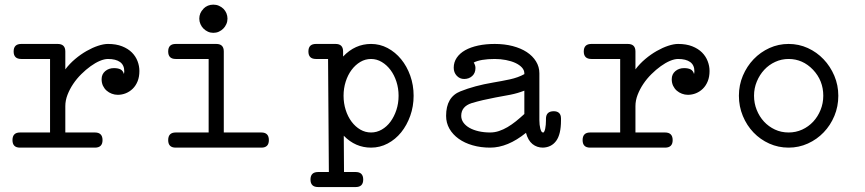

<svg xmlns="http://www.w3.org/2000/svg" viewBox="-20 -607 3652 811"><path d="M69.8 -357.9Q37.6 -357.9 37.6 -389.6Q37.6 -421.4 69.8 -421.4H223.6Q255.9 -421.4 255.9 -389.6V-314Q273.9 -337.9 297.4 -357.7Q320.8 -377.4 345.7 -391.6Q370.6 -405.8 394.3 -413.6Q418 -421.4 436 -421.4Q470.7 -421.4 495.8 -411.4Q521 -401.4 537.1 -385.3Q553.2 -369.1 561 -348.6Q568.8 -328.1 568.8 -307.1Q568.8 -282.7 561.3 -263.9Q553.7 -245.1 540.8 -232.4Q527.8 -219.7 511.5 -213.1Q495.1 -206.5 477.5 -206.5Q464.4 -206.5 452.1 -211.2Q439.9 -215.8 430.4 -224.1Q420.9 -232.4 415 -244.6Q409.2 -256.8 409.2 -272.5Q409.2 -293.5 424.3 -306.4Q439.5 -319.3 461.4 -319.3Q478 -319.3 488.8 -314Q499.5 -308.6 503.4 -294.4Q504.9 -300.8 504.9 -306.2Q504.9 -332 487.1 -345Q469.2 -357.9 436 -357.9Q420.9 -357.9 401.9 -349.9Q382.8 -341.8 362.8 -327.4Q342.8 -313 323.5 -293.9Q304.2 -274.9 289.3 -252.7Q274.4 -230.5 265.1 -206.5Q255.9 -182.6 255.9 -158.7V-47.4H380.9Q413.1 -47.4 413.1 -15.1Q413.1 16.6 380.9 16.6H64.5Q32.7 16.6 32.7 -15.1Q32.7 -47.4 64.5 -47.4H191.4V-357.9Z M881.3 -587.4Q894 -587.4 905 -582.5Q916 -577.6 924.1 -569.6Q932.1 -561.5 936.5 -550.8Q940.9 -540 940.9 -528.3Q940.9 -516.1 936 -505.1Q931.2 -494.1 923.1 -486.1Q915 -478 904.3 -473.1Q893.6 -468.3 881.3 -468.3Q869.1 -468.3 858.4 -473.1Q847.7 -478 839.6 -486.1Q831.5 -494.1 826.7 -505.1Q821.8 -516.1 821.8 -528.3Q821.8 -552.2 839.4 -569.8V-570.3Q856.4 -587.4 881.3 -587.4ZM1084 -47.4Q1115.7 -47.4 1115.7 -15.1Q1115.7 16.6 1084 16.6H722.2Q690.4 16.6 690.4 -15.1Q690.4 -47.4 722.2 -47.4H861.3V-357.9H722.2Q690.4 -357.9 690.4 -389.6Q690.4 -421.4 722.2 -421.4H893.6Q925.3 -421.4 925.3 -389.6V-47.4Z M1433.1 119.6H1482.4Q1514.2 119.6 1514.2 151.4Q1514.2 183.1 1482.4 183.1H1401.9H1398.4H1323.7Q1291.5 183.1 1291.5 151.4Q1291.5 119.6 1323.7 119.6H1369.1L1365.7 -357.9H1314.5Q1282.7 -357.9 1282.7 -389.6Q1282.7 -421.4 1314.5 -421.4H1397.5Q1429.2 -421.4 1429.2 -389.6V-368.2Q1479.5 -421.4 1547.4 -421.4Q1584.5 -421.4 1617.2 -404.1Q1649.9 -386.7 1674.3 -356.9Q1698.7 -327.1 1712.9 -287.4Q1727.1 -247.6 1727.1 -202.6Q1727.1 -157.7 1712.9 -117.9Q1698.7 -78.1 1674.6 -48.1Q1650.4 -18.1 1617.4 -0.7Q1584.5 16.6 1547.4 16.6Q1481 16.6 1432.1 -33.7ZM1547.4 -47.4Q1571.3 -47.4 1592.5 -59.6Q1613.8 -71.8 1629.4 -93Q1645 -114.3 1654.3 -142.3Q1663.6 -170.4 1663.6 -202.6Q1663.6 -233.9 1654.5 -262Q1645.5 -290 1629.6 -311.3Q1613.8 -332.5 1592.5 -345.2Q1571.3 -357.9 1547.4 -357.9Q1522.9 -357.9 1502 -345.5Q1481 -333 1465.1 -311.8Q1449.2 -290.5 1440.2 -262.2Q1431.2 -233.9 1431.2 -202.6Q1431.2 -170.9 1440.2 -142.6Q1449.2 -114.3 1465.1 -93Q1481 -71.8 1502 -59.6Q1522.9 -47.4 1547.4 -47.4Z M1981 -342.8Q1988.3 -331.5 1988.3 -319.8Q1988.3 -298.3 1974.6 -285.9Q1960.9 -273.4 1940.4 -273.4Q1921.9 -273.4 1909.2 -287.1Q1896.5 -300.8 1896.5 -320.8Q1896.5 -344.2 1909.2 -363Q1921.9 -381.8 1944.8 -394.8Q1967.8 -407.7 1999.8 -414.6Q2031.7 -421.4 2069.8 -421.4Q2110.8 -421.4 2145.5 -412.4Q2180.2 -403.3 2205.1 -387Q2230 -370.6 2244.1 -347.7Q2258.3 -324.7 2258.3 -297.4V-99.6Q2258.3 -89.8 2259.3 -80.6Q2260.3 -71.3 2262.2 -64Q2264.2 -56.6 2266.8 -52Q2269.5 -47.4 2273.4 -47.4Q2274.4 -47.4 2274.4 -46.9Q2279.8 -48.8 2283 -64Q2286.1 -79.1 2286.1 -98.1V-105Q2286.1 -137.2 2319.3 -137.2Q2333.5 -137.2 2341.6 -129.6Q2349.6 -122.1 2349.6 -106.4V-98.1Q2349.6 -39.6 2329.3 -12Q2309.1 15.6 2272.5 16.6H2273.4Q2248 16.6 2229.2 1.5Q2210.4 -13.7 2201.7 -45.9Q2124.5 16.6 2050.3 16.6Q2010.7 16.6 1976.6 6.8Q1942.4 -2.9 1917.5 -20.8Q1892.6 -38.6 1878.4 -63.2Q1864.3 -87.9 1864.3 -117.7Q1864.3 -197.3 1924.8 -221.2Q1984.4 -245.1 2062.5 -258.3Q2098.1 -264.2 2133.3 -271.7Q2168.5 -279.3 2194.8 -293.9V-297.4Q2194.8 -310.5 2184.6 -321.8Q2174.3 -333 2157 -341.1Q2139.6 -349.1 2116.9 -353.5Q2094.2 -357.9 2069.8 -357.9Q2040 -357.9 2017.3 -354Q1994.6 -350.1 1981 -342.8ZM2194.8 -125.5V-224.1Q2166.5 -212.9 2135.3 -206.8Q2104 -200.7 2073.2 -195.3Q2044.9 -189.9 2019.8 -184.1Q1994.6 -178.2 1972.2 -171.4Q1928.2 -157.2 1928.2 -117.7Q1928.2 -102.1 1937.5 -89.1Q1946.8 -76.2 1963.1 -66.9Q1979.5 -57.6 2002 -52.5Q2024.4 -47.4 2050.3 -47.4Q2069.3 -47.4 2087.6 -53.5Q2106 -59.6 2123.8 -70.1Q2141.6 -80.6 2159.2 -94.7Q2176.8 -108.9 2194.8 -125.5ZM2273.4 -46.9H2274.4Z M2478 -357.9Q2445.8 -357.9 2445.8 -389.6Q2445.8 -421.4 2478 -421.4H2631.8Q2664.1 -421.4 2664.1 -389.6V-314Q2682.1 -337.9 2705.6 -357.7Q2729 -377.4 2753.9 -391.6Q2778.8 -405.8 2802.5 -413.6Q2826.2 -421.4 2844.2 -421.4Q2878.9 -421.4 2904.1 -411.4Q2929.2 -401.4 2945.3 -385.3Q2961.4 -369.1 2969.2 -348.6Q2977.1 -328.1 2977.1 -307.1Q2977.1 -282.7 2969.5 -263.9Q2961.9 -245.1 2949 -232.4Q2936 -219.7 2919.7 -213.1Q2903.3 -206.5 2885.7 -206.5Q2872.6 -206.5 2860.4 -211.2Q2848.1 -215.8 2838.6 -224.1Q2829.1 -232.4 2823.2 -244.6Q2817.4 -256.8 2817.4 -272.5Q2817.4 -293.5 2832.5 -306.4Q2847.7 -319.3 2869.6 -319.3Q2886.2 -319.3 2897 -314Q2907.7 -308.6 2911.6 -294.4Q2913.1 -300.8 2913.1 -306.2Q2913.1 -332 2895.3 -345Q2877.4 -357.9 2844.2 -357.9Q2829.1 -357.9 2810.1 -349.9Q2791 -341.8 2771 -327.4Q2751 -313 2731.7 -293.9Q2712.4 -274.9 2697.5 -252.7Q2682.6 -230.5 2673.3 -206.5Q2664.1 -182.6 2664.1 -158.7V-47.4H2789.1Q2821.3 -47.4 2821.3 -15.1Q2821.3 16.6 2789.1 16.6H2472.7Q2440.9 16.6 2440.9 -15.1Q2440.9 -47.4 2472.7 -47.4H2599.6V-357.9Z M3311 -421.4Q3354 -421.4 3392.1 -404.1Q3430.2 -386.7 3458.7 -356.7Q3487.3 -326.7 3504.2 -286.9Q3521 -247.1 3521 -202.6Q3521 -157.2 3504.4 -117.4Q3487.8 -77.6 3459.2 -47.9Q3430.7 -18.1 3392.3 -0.7Q3354 16.6 3311 16.6Q3267.6 16.6 3229.5 -0.5Q3191.4 -17.6 3162.8 -47.4Q3134.3 -77.1 3117.7 -117.2Q3101.1 -157.2 3101.1 -202.6Q3101.1 -247.6 3117.9 -287.4Q3134.8 -327.1 3163.3 -356.9Q3191.9 -386.7 3230 -404.1Q3268.1 -421.4 3311 -421.4ZM3414.1 -312.5Q3370.6 -357.9 3311 -357.9Q3281.2 -357.9 3254.6 -345.7Q3228 -333.5 3208.3 -312.3Q3188.5 -291 3176.8 -262.7Q3165 -234.4 3165 -202.6Q3165 -170.9 3176.3 -142.8Q3187.5 -114.7 3207 -93.5Q3226.6 -72.3 3253.2 -59.8Q3279.8 -47.4 3311 -47.4Q3341.8 -47.4 3368.4 -59.6Q3395 -71.8 3414.8 -93Q3434.6 -114.3 3446 -142.6Q3457.5 -170.9 3457.5 -202.6Q3457.5 -266.6 3414.1 -312.5Z"/></svg>

Font: Erica Type
Style: Regular
Weight: 400
Designer: Peter Wiegel
Foundry: Peter Wiegel
Version: Version 1.000 2010 initial release